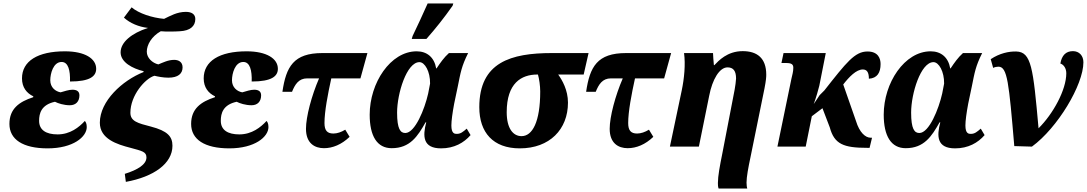

<svg xmlns="http://www.w3.org/2000/svg" viewBox="-20 -840 6227 1100"><path d="M253 10C399 10 477 -56 477 -112C477 -132 471 -142 466 -147C433 -111 382 -70 310 -70C244 -70 204 -95 204 -148C204 -190 216 -240 295 -257C312 -248 346 -237 380 -237C415 -237 435 -259 435 -294C435 -317 419 -326 395 -326C374 -326 349 -317 327 -311C298 -316 268 -339 268 -380C268 -418 285 -485 333 -485C371 -485 383 -437 381 -373C497 -373 531 -404 531 -446C531 -504 467 -546 352 -546C196 -546 106 -490 106 -391C106 -339 133 -306 171 -288L170 -283C90 -257 34 -217 34 -130C34 -41 111 10 253 10Z M701 202C861 173 968 97 968 -5C968 -58 940 -90 844 -115C770 -134 727 -145 727 -194C727 -294 812 -391 865 -406C885 -401 915 -395 945 -395C1000 -395 1026 -418 1026 -454C1026 -486 1002 -497 978 -497C943 -497 915 -482 887 -471C853 -479 821 -508 821 -544C821 -584 849 -632 901 -661C931 -658 984 -659 1011 -661C1068 -664 1099 -689 1099 -731C1099 -757 1080 -772 1045 -772C994 -772 956 -749 920 -732C852 -738 775 -763 734 -798L690 -739C725 -707 775 -686 828 -680C734 -650 671 -598 671 -540C671 -483 740 -447 803 -432L802 -427C681 -379 552 -261 552 -137C552 -44 650 -13 728 7C793 25 819 29 819 62C819 102 769 133 695 156Z M1294 10C1440 10 1518 -56 1518 -112C1518 -132 1512 -142 1507 -147C1474 -111 1423 -70 1351 -70C1285 -70 1245 -95 1245 -148C1245 -190 1257 -240 1336 -257C1353 -248 1387 -237 1421 -237C1456 -237 1476 -259 1476 -294C1476 -317 1460 -326 1436 -326C1415 -326 1390 -317 1368 -311C1339 -316 1309 -339 1309 -380C1309 -418 1326 -485 1374 -485C1412 -485 1424 -437 1422 -373C1538 -373 1572 -404 1572 -446C1572 -504 1508 -546 1393 -546C1237 -546 1147 -490 1147 -391C1147 -339 1174 -306 1212 -288L1211 -283C1131 -257 1075 -217 1075 -130C1075 -41 1152 10 1294 10Z M1836 9C1886 9 1937 -12 1983 -56L1958 -97C1935 -83 1912 -75 1890 -75C1855 -75 1839 -92 1839 -135C1839 -201 1858 -300 1878 -391H2045L2085 -536H1827C1662 -536 1619 -458 1598 -314H1653C1670 -356 1691 -391 1740 -391H1808C1765 -292 1733 -171 1733 -102C1733 -19 1783 9 1836 9Z M2339 -617H2423C2476 -677 2523 -736 2573 -807L2577 -820H2430C2399 -752 2375 -697 2344 -634ZM2224 9C2329 9 2373 -59 2418 -139H2422C2401 -60 2402 10 2507 10C2582 10 2638 -22 2676 -66L2654 -103C2632 -84 2619 -73 2597 -73C2585 -73 2566 -74 2566 -121C2566 -148 2572 -192 2582 -246L2603 -346C2619 -425 2624 -460 2662 -536H2552C2524 -511 2503 -481 2481 -448H2479C2468 -512 2426 -546 2367 -546C2217 -546 2098 -365 2098 -183C2098 -61 2140 9 2224 9ZM2302 -78C2274 -78 2255 -101 2255 -195C2255 -304 2310 -484 2383 -484C2414 -484 2445 -430 2444 -361L2433 -304C2413 -215 2358 -78 2302 -78Z M2958 10C3129 10 3234 -99 3234 -252C3234 -324 3201 -381 3178 -413H3324L3352 -536H3142C2908 -536 2726 -484 2726 -226C2726 -81 2805 10 2958 10ZM2968 -60C2919 -60 2883 -105 2883 -197C2883 -364 2967 -413 3058 -413H3062C3069 -389 3075 -349 3075 -316C3075 -141 3030 -60 2968 -60Z M3576 9C3626 9 3677 -12 3723 -56L3698 -97C3675 -83 3652 -75 3630 -75C3595 -75 3579 -92 3579 -135C3579 -201 3598 -300 3618 -391H3785L3825 -536H3567C3402 -536 3359 -458 3338 -314H3393C3410 -356 3431 -391 3480 -391H3548C3505 -292 3473 -171 3473 -102C3473 -19 3523 9 3576 9Z M4097 240H4261C4259 232 4257 224 4257 206C4257 174 4267 120 4280 59L4360 -334C4369 -380 4370 -399 4370 -412C4370 -508 4317 -547 4235 -547C4146 -547 4096 -491 4073 -467H4070C4068 -493 4065 -519 4065 -536H3899C3908 -471 3900 -390 3886 -323L3818 0H3984L4043 -291C4061 -385 4102 -454 4148 -454C4182 -454 4197 -433 4197 -390C4197 -379 4192 -343 4189 -327L4118 41C4104 110 4093 169 4093 208C4093 218 4093 230 4097 240Z M4976 -51H4968C4938 -51 4904 -81 4884 -147L4811 -356C4845 -400 4886 -442 4923 -442C4946 -442 4958 -427 4958 -389C5006 -392 5025 -424 5025 -473C5025 -504 5012 -545 4950 -545C4877 -545 4829 -482 4703 -322L4676 -295L4642 -244C4654 -275 4671 -335 4674 -349L4711 -536H4469L4457 -479H4484C4515 -479 4525 -471 4525 -452C4525 -428 4519 -412 4514 -388L4434 0H4596L4631 -174L4692 -220L4734 -110C4760 -14 4813 7 4948 7H4962Z M5169 9C5274 9 5318 -59 5363 -139H5367C5346 -60 5347 10 5452 10C5527 10 5583 -22 5621 -66L5599 -103C5577 -84 5564 -73 5542 -73C5530 -73 5511 -74 5511 -121C5511 -148 5517 -192 5527 -246L5548 -346C5564 -425 5569 -460 5607 -536H5497C5469 -511 5448 -481 5426 -448H5424C5413 -512 5371 -546 5312 -546C5162 -546 5043 -365 5043 -183C5043 -61 5085 9 5169 9ZM5247 -78C5219 -78 5200 -101 5200 -195C5200 -304 5255 -484 5328 -484C5359 -484 5390 -430 5389 -361L5378 -304C5358 -215 5303 -78 5247 -78Z M5791 -3 5892 0C6039 -107 6187 -354 6187 -483C6187 -521 6163 -547 6127 -547C6086 -547 6063 -522 6055 -476C6074 -470 6089 -449 6089 -420C6089 -325 6013 -187 5930 -105C5899 -452 5889 -543 5802 -545C5760 -546 5707 -535 5656 -501L5670 -451C5679 -456 5692 -458 5700 -458C5752 -458 5760 -366 5791 -3Z"/></svg>

Font: Noto Serif SemiCondensed Extra
Style: Italic
Weight: 800
Width: 4
Italic angle: -12°
Designer: Monotype Design Team
Foundry: Monotype Imaging Inc.
Version: Version 1.901